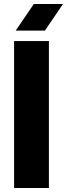

<svg xmlns="http://www.w3.org/2000/svg" viewBox="-20 -934 333 954"><path d="M50 0V-730H223V0ZM58 -782 148 -914H293L203 -782Z"/></svg>

Font: MuseoModerno Thin ExtraBold
Style: Regular
Weight: 800
Version: Version 1.002